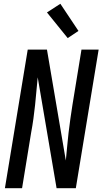

<svg xmlns="http://www.w3.org/2000/svg" viewBox="-20 -998 543 1018"><path d="M6 0 127 -735H229L329 -147Q333 -184 336 -220.5Q339 -257 343.5 -294Q348 -331 353 -367.5Q358 -404 364 -441L412 -735H503L382 0H280L180 -588Q176 -551 173 -514.5Q170 -478 166 -441Q162 -404 157 -367.5Q152 -331 145 -294L97 0ZM339 -796 229 -932 300 -978 396 -834Z"/></svg>

Font: Iosevka Term Curly Md Obl
Style: Regular
Weight: 500
Italic angle: -9°
Designer: Belleve Invis
Foundry: Belleve Invis
Version: Version 32.3.0